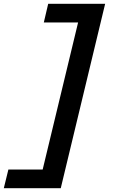

<svg xmlns="http://www.w3.org/2000/svg" viewBox="-42 -803 622 1008"><path d="M-22 185 2 87H182L368 -685H188L211 -783H510L277 185Z"/></svg>

Font: Ubuntu Sans Mono SemiBold
Style: Italic
Weight: 600
Italic angle: -13.5°
Monospace: yes
Designer: Dalton Maag Ltd
Foundry: Dalton Maag Ltd
Version: Version 1.006